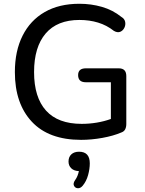

<svg xmlns="http://www.w3.org/2000/svg" viewBox="-20 -734 769 1020"><path d="M411 9Q239 9 149 -87.5Q59 -184 59 -351Q59 -463 100 -544.5Q141 -626 217.5 -670Q294 -714 402 -714Q464 -714 521.5 -697.5Q579 -681 625 -644Q642 -634 645 -617.5Q648 -601 640.5 -586Q633 -571 618.5 -565Q604 -559 585 -570Q547 -600 501 -614Q455 -628 402 -628Q284 -628 222.5 -556Q161 -484 161 -351Q161 -217 224.5 -146.5Q288 -76 414 -76Q454 -76 493.5 -82.5Q533 -89 569 -102V-297H436Q395 -297 395 -335Q395 -371 436 -371H611Q651 -371 651 -330V-75Q651 -59 645 -47Q639 -35 624 -30Q582 -12 524 -1.5Q466 9 411 9ZM419 253Q407 267 393 266Q379 265 373 252.5Q367 240 379 223Q387 212 392 199Q397 186 399 175Q373 174 358.5 160Q344 146 344 124Q344 100 359 86Q374 72 400 72Q457 72 457 134Q457 163 448 196Q439 229 419 253Z"/></svg>

Font: Chiron GoRound TC
Style: Regular
Weight: 400
Designer: Ryoko NISHIZUKA 西塚涼子 (kana, bopomofo & ideographs); Paul D. Hunt (Latin, Greek & Cyrillic); Sandoll Communications 산돌커뮤니
Foundry: Adobe
Version: Version 1.000;hotconv 1.1.1;makeotfexe 2.6.0